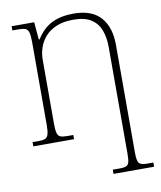

<svg xmlns="http://www.w3.org/2000/svg" viewBox="-101 -804 939 1123"><g transform="rotate(-10 368.0 -242.0)"><path d="M481 240V215H524Q547 215 560 210Q573 205 577.5 188.5Q582 172 582 139V-496Q582 -553 565.5 -596.5Q549 -640 510.5 -664.5Q472 -689 406 -689Q345 -689 303.5 -671Q262 -653 237 -624Q212 -595 200.5 -560Q189 -525 189 -492V-109Q189 -72 194 -54Q199 -36 212.5 -30.5Q226 -25 251 -25H289V0H47V-25H83Q108 -25 121.5 -30.5Q135 -36 140.5 -54Q146 -72 146 -109V-604Q146 -641 140.5 -659.5Q135 -678 121 -683.5Q107 -689 80 -689H44V-714H178L187 -610H192Q230 -671 283.5 -697.5Q337 -724 413 -724Q521 -724 573.5 -665Q626 -606 626 -501V140Q626 190 638 202.5Q650 215 683 215H722V240Z"/></g></svg>

Font: Noto Serif ExtraLight
Style: Regular
Weight: 200
Designer: Monotype Design Team
Foundry: Monotype Imaging Inc.
Version: Version 2.015; ttfautohint (v1.8.4.7-5d5b)